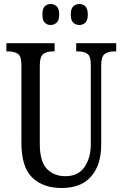

<svg xmlns="http://www.w3.org/2000/svg" viewBox="-20 -930 613 960"><path d="M288 10Q196 10 141.5 -42Q87 -94 87 -216V-605Q87 -649 69 -661Q51 -673 23 -673H12V-714H253V-673H243Q215 -673 197 -660.5Q179 -648 179 -601V-210Q179 -122 214.5 -85.5Q250 -49 307 -49Q371 -49 402.5 -95Q434 -141 434 -208V-605Q434 -649 417 -661Q400 -673 371 -673H361V-714H561V-673H550Q522 -673 504 -660.5Q486 -648 486 -601V-206Q486 -106 436 -48Q386 10 288 10ZM377 -805Q359 -805 346.5 -816.5Q334 -828 334 -857Q334 -887 346.5 -898.5Q359 -910 377 -910Q394 -910 406.5 -898.5Q419 -887 419 -857Q419 -828 406.5 -816.5Q394 -805 377 -805ZM233 -805Q216 -805 204 -816.5Q192 -828 192 -857Q192 -887 204 -898.5Q216 -910 233 -910Q250 -910 263 -898.5Q276 -887 276 -857Q276 -828 263 -816.5Q250 -805 233 -805Z"/></svg>

Font: Noto Serif Bengali ExtraCondensed
Style: Regular
Weight: 400
Width: 2
Designer: Juan Bruce, Universal Thirst, Indian Type Foundry and the Monotype Design Team.
Foundry: Monotype Imaging Inc.
Version: Version 2.003; ttfautohint (v1.8.4.7-5d5b)